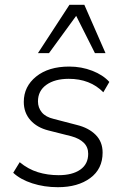

<svg xmlns="http://www.w3.org/2000/svg" viewBox="-20 -771 518 799"><path d="M221 8Q164 8 114.5 -8Q65 -24 35 -52L62 -96Q97 -67 137.5 -54.5Q178 -42 224 -42Q281 -42 314 -65Q347 -88 347 -131Q347 -159 328.5 -177Q310 -195 277 -204L182 -228Q134 -240 106.5 -271Q79 -302 79 -347Q79 -411 130.5 -452.5Q182 -494 268 -494Q319 -494 364 -476.5Q409 -459 435 -430L410 -387Q355 -443 266 -443Q208 -443 173 -418Q138 -393 138 -349Q138 -323 154 -303.5Q170 -284 204 -276L300 -251Q349 -239 378 -210Q407 -181 407 -136Q407 -68 355.5 -30Q304 8 221 8ZM138 -550 269 -751H331L419 -550H375L297 -705L184 -550Z"/></svg>

Font: Nunito Sans Light
Style: Italic
Weight: 300
Italic angle: -9°
Designer: Vernon Adams
Foundry: Vernon Adams
Version: Version 3.006; ttfautohint (v1.8.3)